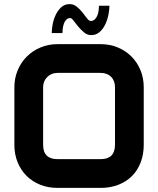

<svg xmlns="http://www.w3.org/2000/svg" viewBox="-20 -915 770 935"><path d="M680 -210Q680 -163 665 -124Q650 -85 622.5 -57.5Q595 -30 556 -15Q517 0 470 0H260Q214 0 175.5 -15.5Q137 -31 109 -59Q81 -87 65.5 -125.5Q50 -164 50 -210V-490Q50 -534 66 -572.5Q82 -611 110.5 -639.5Q139 -668 177.5 -684Q216 -700 260 -700H470Q515 -700 553.5 -684Q592 -668 620 -640Q648 -612 664 -573.5Q680 -535 680 -490ZM540 -210V-490Q540 -522 521 -541Q502 -560 470 -560H260Q230 -560 210 -540Q190 -520 190 -490V-210Q190 -140 260 -140H470Q540 -140 540 -210ZM422 -813Q434 -813 442 -821Q450 -829 454.5 -840.5Q459 -852 460.5 -865Q462 -878 462 -887H513Q513 -868 508 -843Q503 -818 492.5 -796Q482 -774 465 -759Q448 -744 424 -744Q405 -744 389.5 -757Q374 -770 361 -785.5Q348 -801 338.5 -814Q329 -827 322 -827Q310 -827 302.5 -819Q295 -811 291 -799.5Q287 -788 285.5 -775.5Q284 -763 284 -754H232Q232 -773 236.5 -797Q241 -821 251.5 -843Q262 -865 278.5 -880Q295 -895 319 -895Q339 -895 354.5 -882Q370 -869 382 -854Q394 -839 403.5 -826Q413 -813 422 -813Z"/></svg>

Font: CAT North
Style: Regular
Weight: 400
Designer: Peter Wiegel
Foundry: Peter Wiegel
Version: Version 1.000